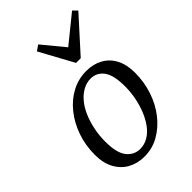

<svg xmlns="http://www.w3.org/2000/svg" viewBox="-226 -848 954 954"><g transform="rotate(-45 250.5 -371.0)"><path d="M209 13Q161 13 123 -7.5Q85 -28 62.5 -68.5Q40 -109 40 -167Q40 -235 60.5 -293.5Q81 -352 117.5 -397.5Q154 -443 202 -468Q250 -493 304 -493Q353 -493 390.5 -472.5Q428 -452 449 -412.5Q470 -373 470 -315Q470 -250 450 -190.5Q430 -131 394 -85.5Q358 -40 311 -13.5Q264 13 209 13ZM221 -29Q250 -29 276 -44Q302 -59 322 -85.5Q342 -112 356.5 -147Q371 -182 379 -222Q387 -262 387 -302Q387 -382 361 -416.5Q335 -451 293 -451Q265 -451 239 -437Q213 -423 191.5 -397.5Q170 -372 155 -337.5Q140 -303 131.5 -262Q123 -221 123 -177Q123 -98 150.5 -63.5Q178 -29 221 -29ZM229 -755 342 -618H298L467 -755L489 -733L330 -557H297L200 -735Z"/></g></svg>

Font: Source Serif 4 18pt
Style: Italic
Weight: 400
Italic angle: -12°
Designer: Frank Grießhammer
Foundry: Adobe Systems Incorporated
Version: Version 4.004;hotconv 1.0.116;makeotfexe 2.5.65601